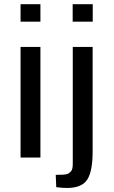

<svg xmlns="http://www.w3.org/2000/svg" viewBox="-20 -763 552 930"><path d="M79.6 0ZM175.8 0H79.6V-535.6H175.8ZM175.8 -742.7V-658.2H79.6V-742.7ZM428.7 -535.6V-29.8Q428.7 67.9 402.1 107.7Q375.5 147.5 304.2 147.5Q282.7 147.5 252.4 143.6L250 84Q255.9 83.5 266.8 83.5Q277.8 83.5 283.9 83.3Q290 83 298.8 81.5Q307.6 80.1 312.7 76.7Q317.9 73.2 323 67.9Q328.1 62.5 330.3 53.2Q332.5 43.9 332.5 31.2V-535.6ZM429.2 -742.7V-658.2H332V-742.7Z"/></svg>

Font: Coda
Style: Regular
Weight: 400
Designer: vernon adams
Foundry: vernon adams
Version: Version 2.001; ttfautohint (v0.8) -r 50 -G 200 -x